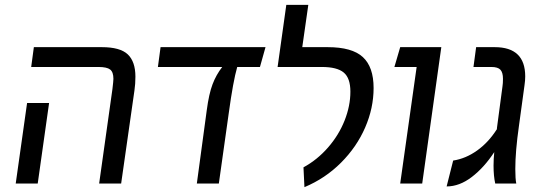

<svg xmlns="http://www.w3.org/2000/svg" viewBox="-20 -759 2242 794"><path d="M445 -391Q449 -425 449 -433Q449 -461 435.5 -471.5Q422 -482 387 -482H109L120 -564H401Q477 -564 508.5 -534Q540 -504 540 -442Q540 -412 536 -385L481 0H390ZM92 -333H183L136 0H45Z M1055 -482H961Q944 -423 926 -291L885 0H794L835 -303Q844 -371 859 -410.5Q874 -450 899 -482H633L644 -564H1078Z M1235 -67Q1292 -98 1336.5 -149Q1381 -200 1405 -260.5Q1429 -321 1429 -380Q1429 -436 1401.5 -459Q1374 -482 1311 -482H1128L1164 -739H1255L1230 -564H1335Q1436 -564 1480.5 -523Q1525 -482 1525 -395Q1525 -312 1490 -231.5Q1455 -151 1390 -86Q1325 -21 1239 15Z M1703 -482H1611L1635 -564H1805L1726 0H1635Z M2152 -443Q2152 -426 2149 -406L2126 -238Q2111 -133 2111 -60Q2111 -19 2115 0H2028Q2021 -31 2021 -74Q2021 -102 2024 -130Q1982 -66 1931 -27Q1880 12 1827 12L1854 -95Q1906 -103 1953 -136.5Q2000 -170 2035 -225V-229L2058 -402Q2060 -414 2060 -433Q2060 -459 2049.5 -470.5Q2039 -482 2012 -482H1938L1949 -564H2026Q2152 -564 2152 -443Z"/></svg>

Font: FiraGO
Style: Italic
Weight: 400
Italic angle: -8°
Designer: bBox Type GmbH
Foundry: bBox Type GmbH
Version: Version 1.001